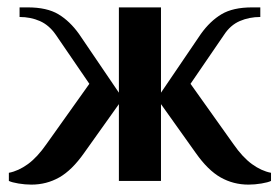

<svg xmlns="http://www.w3.org/2000/svg" viewBox="-20 -490 758 520"><path d="M65 10Q48 10 30 7Q12 4 4 0V-22Q30 -27 55.5 -45.5Q81 -64 106 -100L222 -263L131 -396Q113 -422 88 -433Q63 -444 33 -444V-470H55Q107 -470 138 -451.5Q169 -433 194 -398L302 -239V-470H416V-239L524 -398Q549 -433 580 -451.5Q611 -470 663 -470H685V-444Q655 -444 629.5 -433Q604 -422 587 -396L496 -263L612 -100Q637 -64 662.5 -45.5Q688 -27 714 -22V0Q706 4 688 7Q670 10 653 10Q612 10 577.5 -9.5Q543 -29 510 -76L416 -208V0H302V-208L208 -76Q175 -29 140.5 -9.5Q106 10 65 10Z"/></svg>

Font: El Messiri SemiBold
Style: Regular
Weight: 600
Designer: Mohamed Gaber
Foundry: Kief Type Foundry
Version: Version 2.020; ttfautohint (v1.8.3)